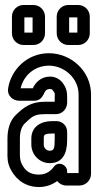

<svg xmlns="http://www.w3.org/2000/svg" viewBox="-20 -721 396 772"><path d="M250 -308V-328C250 -347 249 -366 231 -389C219 -404 201 -413 181 -413C145 -413 122 -389 112 -366H63C74 -415 117 -457 177 -457C238 -457 296 -407 296 -341V-25H250V-32C250 -58 215 -75 197 -51C184 -33 165 -19 137 -19C104 -19 83 -31 68 -61C60 -76 60 -88 60 -109V-163C60 -194 68 -213 79 -224C109 -253 118 -262 161 -262H205C230 -262 250 -283 250 -308ZM247 25H299C325 25 346 4 346 -22V-341C346 -437 264 -507 177 -507C87 -507 25 -439 13 -368C7 -335 33 -316 57 -316H118C140 -316 149 -330 155 -341C161 -353 164 -363 181 -363C187 -363 189 -362 191 -359C203 -344 200 -349 200 -328V-312H161C104 -312 75 -289 45 -260C20 -237 10 -202 10 -163V-109C10 -91 8 -67 24 -38C47 5 86 31 137 31C166 31 191 21 210 7C218 17 231 25 247 25ZM207 -234H189C145 -234 106 -212 106 -164V-140C106 -99 139 -65 180 -65C249 -65 250 -134 250 -163V-191C250 -215 231 -234 207 -234ZM189 -184H200V-163C200 -124 197 -115 180 -115C167 -115 156 -125 156 -140V-164C156 -178 157 -184 189 -184ZM258 -590V-651H291V-590ZM341 -587V-654C341 -680 320 -701 294 -701H255C229 -701 208 -680 208 -654V-587C208 -561 229 -540 255 -540H294C320 -540 341 -561 341 -587ZM78 -590V-651H111V-590ZM161 -587V-654C161 -680 140 -701 114 -701H75C49 -701 28 -680 28 -654V-587C28 -561 49 -540 75 -540H114C140 -540 161 -561 161 -587Z"/></svg>

Font: DIN Rundschrift
Style: EngKont
Weight: 400
Width: 3
Version: Version 1.027